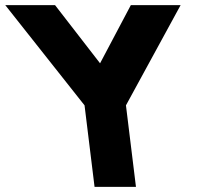

<svg xmlns="http://www.w3.org/2000/svg" viewBox="-47 -723 863 741"><path d="M-26.6 -703.1 279.3 -316.4 317.9 -1.9H477.7L439.1 -316.4L650 -703.1H457.9L339.2 -478.7L165.5 -703.1Z"/></svg>

Font: Hussar
Style: BdOpOblOne
Weight: 700
Foundry: Cannot Into Space Fonts
Version: Version 2.00